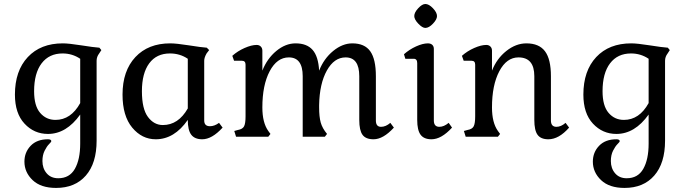

<svg xmlns="http://www.w3.org/2000/svg" viewBox="-20 -675 3392 948"><path d="M148.4 -224.6Q148.4 -313.5 185.5 -362.3Q222.7 -411.1 289.1 -411.1Q336.9 -411.1 376 -384.8V-166Q330.1 -83 253.9 -83Q208 -83 178.2 -117.7Q148.4 -152.3 148.4 -224.6ZM457 19.5V-375Q457 -394.5 469.7 -411.1L480.5 -427.7L470.7 -439.5Q442.4 -441.4 380.9 -451.2Q319.3 -460.9 290 -460.9Q180.7 -460.9 117.2 -393.1Q53.7 -325.2 53.7 -208Q53.7 -115.2 101.1 -64.5Q148.4 -13.7 216.8 -13.7Q307.6 -13.7 376 -109.4V34.2Q376 112.3 349.6 158.7Q323.2 205.1 267.6 205.1Q231.4 205.1 210.4 180.7Q189.5 156.2 189.5 120.1Q189.5 90.8 200.2 69.3Q210.9 47.9 222.2 36.6Q233.4 25.4 233.4 22.5Q233.4 12.7 216.8 12.7Q162.1 12.7 131.3 44.9Q100.6 77.1 100.6 123Q100.6 175.8 141.1 214.4Q181.6 252.9 256.8 252.9Q350.6 252.9 403.8 191.9Q457 130.9 457 19.5Z M680.7 -224.6Q680.7 -313.5 716.8 -362.3Q752.9 -411.1 819.3 -411.1Q868.2 -411.1 907.2 -384.8V-139.6Q860.4 -57.6 784.2 -57.6Q740.2 -57.6 710.4 -97.7Q680.7 -137.7 680.7 -224.6ZM907.2 -83Q907.2 -32.2 924.3 -9.8Q941.4 12.7 978.5 12.7Q1026.4 12.7 1079.1 -44.9L1061.5 -68.4Q1039.1 -51.8 1016.6 -51.8Q988.3 -51.8 988.3 -80.1V-375Q988.3 -390.6 1000 -411.1L1012.7 -427.7L1001 -439.5Q973.6 -441.4 912.1 -451.2Q850.6 -460.9 820.3 -460.9Q711.9 -460.9 648.4 -393.1Q585 -325.2 585 -208Q585 -102.5 632.8 -44.9Q680.7 12.7 749 12.7Q840.8 12.7 907.2 -83Z M1924.8 -44.9 1907.2 -68.4Q1884.8 -48.8 1861.3 -48.8Q1835.9 -48.8 1835.9 -80.1V-298.8Q1835.9 -382.8 1808.1 -421.9Q1780.3 -460.9 1719.7 -460.9Q1670.9 -460.9 1625 -423.3Q1579.1 -385.7 1555.7 -326.2Q1551.8 -396.5 1523.4 -428.7Q1495.1 -460.9 1439.5 -460.9Q1389.6 -460.9 1344.2 -423.3Q1298.8 -385.7 1275.4 -326.2V-424.8Q1275.4 -437.5 1267.6 -445.3Q1259.8 -453.1 1247.1 -453.1Q1221.7 -453.1 1187.5 -438Q1153.3 -422.9 1127 -399.4L1135.7 -375H1174.8Q1192.4 -375 1192.4 -355.5V-100.6Q1192.4 -65.4 1185.1 -51.3Q1177.7 -37.1 1154.3 -33.2L1136.7 -28.3L1145.5 0H1304.7L1315.4 -13.7L1304.7 -28.3Q1275.4 -69.3 1275.4 -144.5Q1275.4 -254.9 1311.5 -323.2Q1347.7 -391.6 1406.2 -391.6Q1474.6 -391.6 1474.6 -298.8V0H1584L1594.7 -13.7Q1571.3 -42 1563.5 -70.3Q1555.7 -98.6 1555.7 -144.5V-156.2Q1557.6 -261.7 1593.8 -326.7Q1629.9 -391.6 1686.5 -391.6Q1753.9 -391.6 1753.9 -298.8V-83Q1753.9 -31.2 1770 -9.3Q1786.1 12.7 1824.2 12.7Q1872.1 12.7 1924.8 -44.9Z M2137.7 -595.7Q2137.7 -613.3 2117.7 -634.3Q2097.7 -655.3 2080.1 -655.3Q2064.5 -655.3 2044.9 -634.3Q2025.4 -613.3 2025.4 -595.7Q2025.4 -579.1 2045.4 -558.1Q2065.4 -537.1 2080.1 -537.1Q2097.7 -537.1 2117.7 -558.1Q2137.7 -579.1 2137.7 -595.7ZM2211.9 -44.9 2195.3 -68.4Q2171.9 -48.8 2149.4 -48.8Q2122.1 -48.8 2122.1 -80.1V-433.6Q2122.1 -446.3 2114.3 -453.6Q2106.4 -460.9 2092.8 -460.9Q2067.4 -460.9 2034.2 -445.8Q2001 -430.7 1974.6 -407.2L1981.4 -384.8H2022.5Q2040 -384.8 2040 -363.3V-83Q2040 -32.2 2056.6 -9.8Q2073.2 12.7 2110.4 12.7Q2159.2 12.7 2211.9 -44.9Z M2790 -44.9 2772.5 -68.4Q2750 -48.8 2727.5 -48.8Q2700.2 -48.8 2700.2 -80.1V-298.8Q2700.2 -382.8 2670.9 -421.9Q2641.6 -460.9 2579.1 -460.9Q2527.3 -460.9 2480 -423.3Q2432.6 -385.7 2409.2 -326.2V-424.8Q2409.2 -437.5 2401.4 -445.3Q2393.6 -453.1 2380.9 -453.1Q2355.5 -453.1 2321.3 -438Q2287.1 -422.9 2260.7 -399.4L2269.5 -375H2308.6Q2326.2 -375 2326.2 -355.5V-100.6Q2326.2 -65.4 2318.8 -51.3Q2311.5 -37.1 2288.1 -33.2L2270.5 -28.3L2279.3 0H2438.5L2449.2 -13.7L2438.5 -28.3Q2409.2 -69.3 2409.2 -144.5Q2409.2 -254.9 2445.3 -323.2Q2481.4 -391.6 2540 -391.6Q2618.2 -391.6 2618.2 -298.8V-83Q2618.2 -31.2 2634.3 -9.3Q2650.4 12.7 2687.5 12.7Q2739.3 12.7 2790 -44.9Z M2955.1 -224.6Q2955.1 -313.5 2992.2 -362.3Q3029.3 -411.1 3095.7 -411.1Q3143.6 -411.1 3182.6 -384.8V-166Q3136.7 -83 3060.5 -83Q3014.6 -83 2984.9 -117.7Q2955.1 -152.3 2955.1 -224.6ZM3263.7 19.5V-375Q3263.7 -394.5 3276.4 -411.1L3287.1 -427.7L3277.3 -439.5Q3249 -441.4 3187.5 -451.2Q3126 -460.9 3096.7 -460.9Q2987.3 -460.9 2923.8 -393.1Q2860.4 -325.2 2860.4 -208Q2860.4 -115.2 2907.7 -64.5Q2955.1 -13.7 3023.4 -13.7Q3114.3 -13.7 3182.6 -109.4V34.2Q3182.6 112.3 3156.2 158.7Q3129.9 205.1 3074.2 205.1Q3038.1 205.1 3017.1 180.7Q2996.1 156.2 2996.1 120.1Q2996.1 90.8 3006.8 69.3Q3017.6 47.9 3028.8 36.6Q3040 25.4 3040 22.5Q3040 12.7 3023.4 12.7Q2968.8 12.7 2938 44.9Q2907.2 77.1 2907.2 123Q2907.2 175.8 2947.8 214.4Q2988.3 252.9 3063.5 252.9Q3157.2 252.9 3210.4 191.9Q3263.7 130.9 3263.7 19.5Z"/></svg>

Font: Kurale
Style: Regular
Weight: 400
Version: 1.0; ttfautohint (v1.3)